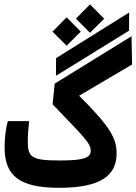

<svg xmlns="http://www.w3.org/2000/svg" viewBox="-20 -874 638 898"><path d="M255.9 4.4C451.2 4.4 525.4 -52.7 525.4 -156.7C525.4 -224.1 499.5 -277.8 350.1 -426.3L597.7 -572.3L595.2 -704.6L235.8 -482.9L226.1 -386.2C374 -231.4 404.3 -204.6 404.3 -168.5C404.3 -134.8 367.7 -123.5 261.2 -123.5C128.4 -123.5 109.9 -137.2 109.9 -212.9C109.9 -238.8 112.3 -271.5 116.2 -307.6H16.6C5.9 -269 1.5 -224.6 1.5 -184.6C1.5 -53.7 68.4 4.4 255.9 4.4ZM241.7 -519.5 583.5 -730.5 584 -815.4 242.2 -602.1ZM291.5 -660.2 357.9 -726.1 291.5 -793 225.6 -726.1ZM400.9 -720.7 467.3 -786.6 400.9 -853.5 335 -786.6Z"/></svg>

Font: Cascadia Mono SemiBold
Style: Regular
Weight: 600
Monospace: yes
Designer: Aaron Bell
Foundry: Saja Typeworks
Version: Version 2404.023